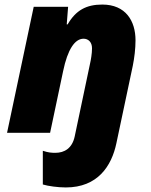

<svg xmlns="http://www.w3.org/2000/svg" viewBox="-20 -583 662 843"><path d="M269 240C409 240 470 146 491 46L563 -294C570 -329 575 -369 575 -406C575 -491 532 -563 429 -563C359 -563 313 -538 277 -476H273L279 -553H128L11 0H200L257 -270C277 -367 309 -413 347 -413C367 -413 384 -399 384 -371C384 -348 379 -319 375 -302L308 16C297 68 263 88 223 88C206 88 192 87 168 79V227C191 234 234 240 269 240Z"/></svg>

Font: Noto Sans Black
Style: Italic
Weight: 900
Italic angle: -12°
Designer: Monotype Design Team
Foundry: Monotype Imaging Inc.
Version: Version 2.013